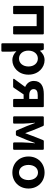

<svg xmlns="http://www.w3.org/2000/svg" viewBox="1096 -1616 700 2933"><g transform="rotate(90 1446.5 -150.0)"><path d="M70.3 -453.1V-15.6C70.3 -5.9 76.2 0 85.9 0H180.7C190.4 0 196.3 -5.9 196.3 -15.6V-359.4H379.9V-15.6C379.9 -5.9 385.7 0 395.5 0H490.2C500 0 505.9 -5.9 505.9 -15.6V-453.1C505.9 -462.9 500 -468.8 490.2 -468.8H85.9C76.2 -468.8 70.3 -462.9 70.3 -453.1Z M900.4 -480.5C836.9 -480.5 791 -450.2 755.9 -409.2L744.1 -455.1C742.2 -463.9 735.4 -468.8 726.6 -468.8H657.2C647.5 -468.8 641.6 -462.9 641.6 -453.1V164.1C641.6 173.8 647.5 179.7 657.2 179.7H753.9C763.7 179.7 769.5 173.8 769.5 164.1V35.2L763.7 -49.8C797.9 -13.7 841.8 11.7 900.4 11.7C1010.7 11.7 1121.1 -82 1121.1 -234.4C1121.1 -386.7 1010.7 -480.5 900.4 -480.5ZM875 -89.8C803.7 -89.8 753.9 -149.4 753.9 -232.4C753.9 -318.4 803.7 -377.9 875 -377.9C946.3 -377.9 996.1 -318.4 996.1 -234.4C996.1 -149.4 946.3 -89.8 875 -89.8Z M1418.9 -468.8C1306.6 -468.8 1216.8 -430.7 1216.8 -316.4C1216.8 -249 1255.9 -207 1308.6 -183.6L1187.5 -18.6C1179.7 -8.8 1184.6 0 1197.3 0H1302.7C1310.5 0 1316.4 -2.9 1321.3 -9.8L1422.9 -160.2H1492.2V-15.6C1492.2 -5.9 1498 0 1507.8 0H1601.6C1611.3 0 1617.2 -5.9 1617.2 -15.6V-453.1C1617.2 -462.9 1611.3 -468.8 1601.6 -468.8ZM1492.2 -246.1H1435.5C1375 -246.1 1341.8 -272.5 1341.8 -313.5C1341.8 -356.4 1375 -376 1435.5 -376H1492.2Z M1757.8 -453.1V-15.6C1757.8 -5.9 1763.7 0 1773.4 0H1853.5C1863.3 0 1869.1 -5.9 1869.1 -15.6V-141.6C1869.1 -189.5 1860.4 -283.2 1855.5 -334H1859.4C1873 -294.9 1893.6 -246.1 1907.2 -208L1972.7 -53.7C1975.6 -45.9 1981.4 -42 1990.2 -42H2036.1C2044.9 -42 2050.8 -45.9 2053.7 -53.7L2118.2 -208C2132.8 -246.1 2151.4 -293.9 2165 -334H2168.9C2165 -283.2 2156.2 -189.5 2156.2 -141.6V-15.6C2156.2 -5.9 2162.1 0 2171.9 0H2252.9C2262.7 0 2268.6 -5.9 2268.6 -15.6V-453.1C2268.6 -462.9 2262.7 -468.8 2252.9 -468.8H2137.7C2128.9 -468.8 2123 -464.8 2120.1 -456.1L2056.6 -294.9C2043 -256.8 2029.3 -222.7 2016.6 -187.5H2012.7C2001 -222.7 1988.3 -256.8 1973.6 -294.9L1906.2 -457C1903.3 -464.8 1897.5 -468.8 1888.7 -468.8H1773.4C1763.7 -468.8 1757.8 -462.9 1757.8 -453.1Z M2616.2 11.7C2756.8 11.7 2860.4 -91.8 2860.4 -234.4C2860.4 -377.9 2756.8 -480.5 2616.2 -480.5C2474.6 -480.5 2371.1 -377.9 2371.1 -234.4C2371.1 -91.8 2474.6 11.7 2616.2 11.7ZM2616.2 -89.8C2547.9 -89.8 2500 -148.4 2500 -234.4C2500 -321.3 2547.9 -379.9 2616.2 -379.9C2683.6 -379.9 2731.4 -321.3 2731.4 -234.4C2731.4 -148.4 2683.6 -89.8 2616.2 -89.8Z"/></g></svg>

Font: Ed Sans Neue SemiBold
Style: Regular
Weight: 600
Designer: Stephen Hutchings
Version: Version 1.004;PS 001.004;hotconv 1.0.88;makeotf.lib2.5.64775